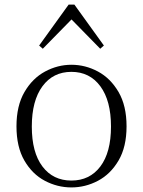

<svg xmlns="http://www.w3.org/2000/svg" viewBox="-20 -805 625 839"><path d="M292 14Q231 14 176 -15Q121 -44 86.5 -103.5Q52 -163 52 -253Q52 -343 87 -403Q122 -463 177 -492.5Q232 -522 292 -522Q353 -522 408 -492.5Q463 -463 498 -403Q533 -343 533 -253Q533 -163 498 -103.5Q463 -44 408 -15Q353 14 292 14ZM292 -16Q372 -16 418.5 -77.5Q465 -139 465 -252Q465 -365 418.5 -428Q372 -491 292 -491Q212 -491 165.5 -428Q119 -365 119 -252Q119 -139 165.5 -77.5Q212 -16 292 -16ZM418 -592 270 -743H315L167 -592L151 -606L280 -785H305L434 -606Z"/></svg>

Font: Early Summer Mincho VF
Style: Regular
Weight: 250
Designer: GuiWonder
Version: Version 1.002